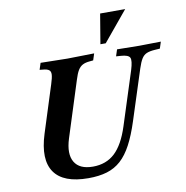

<svg xmlns="http://www.w3.org/2000/svg" viewBox="-99 -1035 1104 1140"><g transform="rotate(-10 453.0 -464.5)"><path d="M343 11Q192 11 138 -67Q84 -145 131 -294L221 -577Q233 -614 234 -633Q235 -652 224 -660.5Q213 -669 187 -671L168 -673L181 -713L342 -710L504 -713L491 -673L471 -671Q444 -669 427 -660Q410 -651 398.5 -632Q387 -613 376 -577L269 -241Q241 -152 270.5 -102Q300 -52 381 -52Q461 -52 513.5 -101Q566 -150 600 -256L703 -577Q720 -632 711.5 -650Q703 -668 658 -671L629 -673L642 -713L775 -711L906 -713L893 -673L862 -671Q831 -669 812.5 -661Q794 -653 782 -633.5Q770 -614 758 -577L661 -276Q635 -195 605.5 -139.5Q576 -84 539.5 -51Q503 -18 455 -3.5Q407 11 343 11ZM550 -760 580 -940H731L582 -760Z"/></g></svg>

Font: Baskervville
Style: Bold Italic
Weight: 700
Italic angle: -18°
Version: Version 1.100